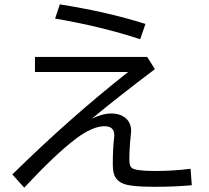

<svg xmlns="http://www.w3.org/2000/svg" viewBox="-20 -839 970 890"><path d="M142.1 -575.2H662.1L698.2 -518.6Q532.2 -393.6 405.3 -288.6Q455.1 -313 496.1 -313Q532.2 -313 556.2 -296.4Q587.9 -274.4 587.9 -231.9Q587.9 -224.6 585.9 -209Q579.6 -151.4 579.6 -99.1Q579.6 -71.3 589.8 -61.5Q606 -46.4 699.2 -46.4Q781.7 -46.4 863.3 -56.6L869.1 19.5Q793 26.9 694.3 26.9Q586.4 26.9 550.8 12.2Q523.4 1 512.2 -22Q502.9 -41 502.9 -77.1Q502.9 -154.3 509.3 -203.1Q509.8 -208 509.8 -212.4Q509.8 -253.9 464.4 -253.9Q408.7 -253.9 331.5 -195.8Q238.3 -125.5 92.3 30.8L37.1 -30.3Q303.7 -292.5 574.2 -505.4H142.1ZM629.9 -657.2Q447.8 -716.8 235.4 -752.9L257.3 -818.8Q479 -783.7 654.3 -728Z"/></svg>

Font: BIZ UDPGothic
Style: Regular
Weight: 400
Designer: TypeBank Co., Ltd.
Foundry: Morisawa Inc.
Version: Version 1.051